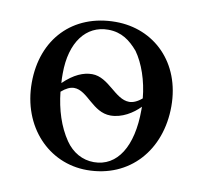

<svg xmlns="http://www.w3.org/2000/svg" viewBox="-60 -524 632 598"><g transform="rotate(10 256.0 -225.0)"><path d="M386 -204C386 -88 342 -18 268 -18C232 -18 200 -36 178 -68C150 -109 134 -160 128 -216C143 -229 156 -235 168 -235C211 -235 237 -170 294 -170C330 -170 364 -191 386 -214ZM384 -240C369 -227 355 -222 344 -222C299 -222 269 -287 216 -287C189 -287 159 -275 126 -243C125 -253 125 -263 125 -273C125 -373 172 -432 241 -432C284 -432 311 -411 336 -382C361 -347 379 -295 384 -240ZM476 -231C476 -369 382 -460 260 -460C125 -460 35 -367 35 -228C35 -89 130 10 251 10C386 10 476 -92 476 -231Z"/></g></svg>

Font: XITS Math
Style: Regular
Weight: 400
Designer: MicroPress Inc., with final additions and corrections provided by Coen Hoffman, Elsevier (retired)
Version: Version 1.302